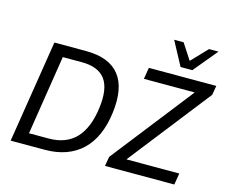

<svg xmlns="http://www.w3.org/2000/svg" viewBox="-123 -1103 1520 1276"><g transform="rotate(15 637.0 -464.5)"><path d="M48 0 160 -705H377Q538 -705 608 -616Q678 -527 655 -353Q644 -267 614.5 -201Q585 -135 538 -90.5Q491 -46 427 -23Q363 0 282 0ZM153 -79H288Q348 -79 395 -97Q442 -115 475.5 -150.5Q509 -186 530.5 -239Q552 -292 561 -362Q579 -497 531.5 -561.5Q484 -626 370 -626H239ZM697 0 708 -65 1174 -661 1175 -626H797L810 -705H1274L1263 -641L796 -44L795 -79H1187L1174 0ZM1012 -765 924 -929H989L1060 -820L1164 -929H1229L1093 -765Z"/></g></svg>

Font: Nunito Sans 10pt SemiCondensed Medium
Style: Italic
Weight: 500
Width: 4
Italic angle: -9°
Designer: Vernon Adams
Foundry: Vernon Adams
Version: Version 3.101;gftools[0.9.27]